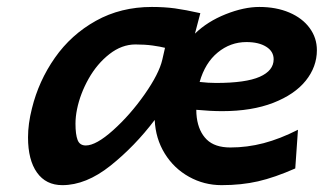

<svg xmlns="http://www.w3.org/2000/svg" viewBox="-20 -523 936 555"><path d="M61 -126Q61 -165 72.3 -209.5Q91.8 -289.1 138.7 -356Q185.5 -422.9 257.3 -462.9Q329.1 -502.9 418.9 -502.9Q455.1 -502.9 485.6 -498.8Q516.1 -494.6 559.1 -484.9L543.5 -425.8Q579.6 -460.9 632.3 -481.9Q685.1 -502.9 729.5 -502.9Q778.3 -502.9 816.2 -486.8Q854 -470.7 875 -442.1Q896 -413.6 896 -377.9Q896 -330.1 864 -290Q832 -250 770 -225.8Q708 -201.7 622.1 -201.7Q588.9 -201.7 547.4 -205.6Q547.4 -194.3 548.8 -183.1Q554.2 -142.6 577.6 -119.6Q601.1 -96.7 646 -96.7Q694.3 -96.7 741.9 -109.1Q789.6 -121.6 841.3 -147.9L833.5 -36.1Q773.9 -9.8 725.8 1.2Q677.7 12.2 620.6 12.2Q569.8 12.2 526.4 -12Q482.9 -36.1 456.3 -79.1Q429.7 -122.1 427.2 -176.3Q369.6 -100.1 299.1 -43.9Q228.5 12.2 160.2 12.2Q112.8 12.2 86.9 -24.2Q61 -60.5 61 -126ZM449.2 -350.6 457 -384.8Q443.8 -388.2 421.4 -391.4Q398.9 -394.5 371.6 -394.5Q332 -394.5 296.4 -366.7Q260.7 -338.9 236.3 -295.7Q211.9 -252.4 202.6 -207Q198.2 -185.1 198.2 -165.5Q198.2 -134.3 204.3 -118.4Q210.4 -102.5 228 -102.5Q257.8 -102.5 307.1 -146.7Q356.4 -190.9 398.2 -250.5Q439.9 -310.1 449.2 -350.6ZM771 -351.6Q771 -374.5 749.5 -387.9Q728 -401.4 692.4 -401.4Q646 -401.4 609.4 -371.3Q572.8 -341.3 557.1 -286.1Q582 -283.2 604.5 -283.2Q690.4 -283.2 730.7 -301Q771 -318.8 771 -351.6Z"/></svg>

Font: Lesson One
Style: Bold Italic
Weight: 700
Italic angle: -14°
Designer: But Ko, Victor Gaultney, Annie Olsen, Julie Remington, Don Collingsworth, Eric Hays, Becca Hirsbrunner
Version: Version 1.100